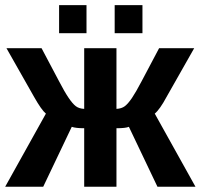

<svg xmlns="http://www.w3.org/2000/svg" viewBox="-28 -712 766 732"><path d="M293 -223.1Q260.7 -223.1 245.6 -228.5L136.7 0H-8.3L147 -278.8Q129.9 -293 102.1 -342.3L-3.4 -528.3H130.4L196.8 -402.8Q217.8 -362.3 233.2 -339.6Q248.5 -316.9 260.7 -307.4Q272.9 -297.9 293 -296.9V-528.3H416V-296.9Q435.5 -297.9 447.8 -307.1Q460 -316.4 474.9 -338.1Q489.7 -359.9 512.2 -402.8L578.6 -528.3H712.4L606.9 -342.3Q581.5 -294.9 562 -278.8L717.3 0H572.3L463.4 -228.5Q450.7 -223.1 416 -223.1V0H293ZM409.2 -585.4V-692.4H515.1V-585.4ZM197.3 -585.4V-692.4H301.8V-585.4Z"/></svg>

Font: Arial
Style: Bold
Weight: 700
Designer: Steve Matteson
Foundry: Ascender Corporation
Version: Version 2.00.3